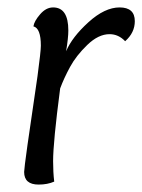

<svg xmlns="http://www.w3.org/2000/svg" viewBox="-20 -494 383 517"><path d="M142 -256Q123 -111 123 -60Q123 -30 126 -5Q108 3 84 3Q45 3 45 -31Q45 -47 81 -289Q90 -356 90 -371Q90 -418 70 -423Q72 -437 88 -455.5Q104 -474 123 -474Q164 -474 164 -412Q164 -392 158 -356Q174 -394 218 -434Q262 -474 302 -474Q343 -474 343 -437Q343 -406 317 -383Q299 -402 275 -402Q245 -402 215 -373Q185 -344 168.5 -313.5Q152 -283 142 -256Z"/></svg>

Font: Overlock
Style: Italic
Weight: 400
Designer: Dario Muhafara
Foundry: Dario Manuel Muhafara
Version: Version 1.001